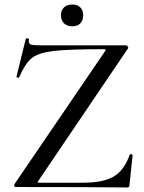

<svg xmlns="http://www.w3.org/2000/svg" viewBox="-20 -825 634 847"><path d="M49 0Q45 0 43 -4.5Q41 -9 44 -13L444 -600L446 -605Q446 -607 444 -607.5Q442 -608 438 -608Q281 -608 215 -600Q149 -592 120 -568.5Q91 -545 65 -485Q64 -482 59 -482Q56 -482 54 -484Q52 -486 53 -488L94 -655Q94 -656 97 -656Q101 -656 105 -654.5Q109 -653 108 -651Q107 -648 107 -642Q107 -631 118 -628Q129 -625 162 -625H536Q540 -625 543.5 -620Q547 -615 545 -612L149 -27Q145 -22 146 -20.5Q147 -19 153 -19H347Q436 -19 482 -46.5Q528 -74 552 -142Q554 -145 557 -145Q560 -145 562.5 -143.5Q565 -142 565 -140L551 -8V-7Q551 -3 548.5 -0.5Q546 2 542 2Q391 0 49 0ZM249 -758Q249 -780 262.5 -792.5Q276 -805 299 -805Q321 -805 334 -792.5Q347 -780 347 -758Q347 -735 334.5 -722Q322 -709 299 -709Q276 -709 262.5 -722Q249 -735 249 -758Z"/></svg>

Font: Cormorant Upright Medium
Style: Regular
Weight: 500
Designer: Christian Thalmann (Catharsis Fonts)
Foundry: Catharsis Fonts
Version: Version 3.302